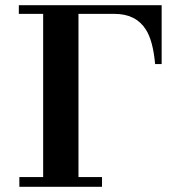

<svg xmlns="http://www.w3.org/2000/svg" viewBox="-20 -714 657 734"><path d="M598 -694V-469H573Q565 -559 537 -602Q499 -661 417 -661H280V-37H370V0H54V-37H145V-661H52V-694Z"/></svg>

Font: GFS Didot Classic
Style: Regular
Weight: 400
Designer: George D. Matthiopoulos
Foundry: George D. Matthiopoulos
Version: Version 1.000